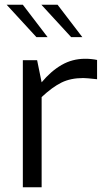

<svg xmlns="http://www.w3.org/2000/svg" viewBox="-20 -787 452 807"><path d="M76 -534H136L155 -441Q194 -488 239 -514Q284 -540 338 -540Q365 -540 388 -535V-454Q343 -459 330 -459Q277 -459 238.5 -440Q200 -421 155 -379V0H76ZM8 -767H76L180 -631H133ZM154 -767H222L326 -631H279Z"/></svg>

Font: Exo
Style: Regular
Weight: 400
Designer: Natanael Gama
Foundry: Natanael Gama
Version: Version 1.500; ttfautohint (v1.6)